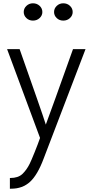

<svg xmlns="http://www.w3.org/2000/svg" viewBox="-20 -796 564 1165"><path d="M364 -671Q340 -671 324 -686.5Q308 -702 308 -723Q308 -745 324.5 -760.5Q341 -776 364 -776Q388 -776 404.5 -760.5Q421 -745 421 -723Q421 -702 404.5 -686.5Q388 -671 364 -671ZM180 -671Q156 -671 140 -686.5Q124 -702 124 -723Q124 -745 140.5 -760.5Q157 -776 180 -776Q204 -776 220.5 -760.5Q237 -745 237 -723Q237 -702 220.5 -686.5Q204 -671 180 -671ZM40 284H42Q90 284 115.5 260Q141 236 160 198Q169 180 190 128Q211 76 223 41L23 -498H99L204 -199Q246 -79 258 -40Q276 -87 317 -202L423 -498H499L245 166Q208 265 162.5 307Q117 349 48 349H40Z"/></svg>

Font: LINE Seed JP_TTF Regular
Style: Regular
Weight: 400
Designer: LINE & Fontrix & Fontworks
Version: Version 1.002